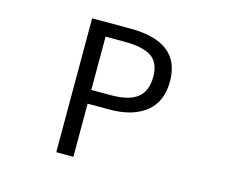

<svg xmlns="http://www.w3.org/2000/svg" viewBox="-102 -874 1205 1016"><g transform="rotate(15 500.0 -366.5)"><path d="M283.2 0V-733.4H492.2Q767.6 -733.4 767.6 -517.6Q767.6 -405.3 695.3 -348.1Q623 -291 498 -291H377V0ZM377 -366.2H485.4Q583 -366.2 629.4 -402.8Q675.8 -439.5 675.8 -517.6Q675.8 -594.7 628.9 -626.5Q582 -658.2 481.4 -658.2H377Z"/></g></svg>

Font: GenEi Gothic M Regular
Style: Regular
Weight: 400
Designer: o_tamon (Modified); [Source Han Sans]
Ryoko NISHIZUKA  (kana & ideographs); Paul D. Hunt (Latin, Greek & Cyrillic); Wenl
Version: Version 1.1a;Original Version 1.004